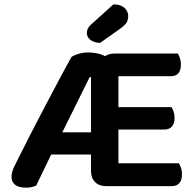

<svg xmlns="http://www.w3.org/2000/svg" viewBox="-20 -853 900 882"><path d="M466 2Q435 2 416.5 -17Q398 -36 398 -68V-143H215L146 0Q135 4 125.5 6.5Q116 9 99 9Q66 9 49.5 -4Q33 -17 33 -40Q33 -52 36.5 -64.5Q40 -77 48 -93Q59 -115 77.5 -152Q96 -189 119 -234Q142 -279 168 -328.5Q194 -378 219 -425.5Q244 -473 267 -516Q290 -559 308 -591Q319 -599 340 -605.5Q361 -612 387 -612Q405 -612 425.5 -608Q446 -604 462 -595Q470 -600 480.5 -603.5Q491 -607 504 -607H797Q802 -599 806.5 -586Q811 -573 811 -557Q811 -503 765 -503H524V-361H768Q773 -353 777.5 -340.5Q782 -328 782 -312Q782 -285 769.5 -271.5Q757 -258 736 -258H524V-103H802Q807 -95 811.5 -81.5Q816 -68 816 -52Q816 -25 803.5 -11.5Q791 2 770 2ZM266 -245H398V-499H392ZM501 -833Q533 -833 551 -817.5Q569 -802 569 -779Q569 -762 561.5 -749.5Q554 -737 533 -722L440 -656Q411 -657 395 -670Q379 -683 379 -701Q379 -712 383 -721Q387 -730 398 -740Z"/></svg>

Font: Baloo Bhaina 2 SemiBold
Style: Regular
Weight: 600
Designer: Yesha Goshar, Manish Minz, Shuchita Grover and Ek Type
Foundry: Ek Type
Version: Version 1.640;hotconv 1.0.111;makeotfexe 2.5.65597; ttfautoh